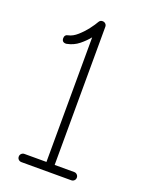

<svg xmlns="http://www.w3.org/2000/svg" viewBox="-130 -737 616 804"><g transform="rotate(20 178.5 -335.5)"><path d="M185.1 -670.9H185.5Q193.4 -670.9 198.7 -665.8Q204.1 -660.6 204.1 -652.8L202.6 -36.6H289.6Q297.4 -36.6 302.7 -31.2Q308.1 -25.9 308.1 -18.1Q308.1 -10.3 302.7 -5.1Q297.4 0 289.6 0H67.9Q60.1 0 54.7 -5.1Q49.3 -10.3 49.3 -18.1Q49.3 -25.9 54.7 -31.2Q60.1 -36.6 67.9 -36.6H166L167.5 -592.3Q151.9 -572.8 129.2 -554.4Q106.4 -536.1 76.7 -530.3Q76.2 -530.3 75 -530Q73.7 -529.8 72.8 -529.8Q54.7 -529.8 54.7 -547.9Q54.7 -563.5 69.8 -565.9Q89.8 -569.8 110.1 -587.9Q130.4 -606 146.5 -627.2Q162.6 -648.4 169.4 -661.1Q174.8 -670.9 185.1 -670.9Z"/></g></svg>

Font: Manjari Thin
Style: Regular
Weight: 100
Designer: Santhosh Thottingal <santhosh.thottingal@gmail.com>
Version: Version 2.000